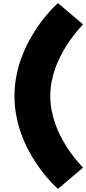

<svg xmlns="http://www.w3.org/2000/svg" viewBox="-20 -940 565 1260"><path d="M75 -310Q75 -377 87 -439Q99 -501 119 -556.5Q139 -612 164.5 -660.5Q190 -709 217 -750Q279 -844 360 -920L525 -780Q465 -717 417 -642Q397 -610 377.5 -572.5Q358 -535 343 -493Q328 -451 319 -405Q310 -359 310 -310Q310 -261 319 -215Q328 -169 343 -126.5Q358 -84 377.5 -46.5Q397 -9 417 23Q465 98 525 160L360 300Q279 225 217 130Q190 90 164.5 41.5Q139 -7 119 -62.5Q99 -118 87 -180Q75 -242 75 -310Z"/></svg>

Font: Imperial One
Style: Regular
Weight: 400
Designer: Jovanny Lemonad
Foundry: Jovanny Lemonad
Version: Version 1.000